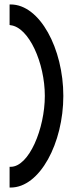

<svg xmlns="http://www.w3.org/2000/svg" viewBox="-20 -715 328 861"><path d="M23 33V126H28C159 126 264 -74 264 -285C264 -496 159 -695 28 -695H23V-603L27 -602C110 -593 181 -432 181 -285C181 -138 110 33 28 33Z"/></svg>

Font: Charger Pro
Style: Bd
Weight: 700
Designer: Jasper
Foundry: Cannot Into Space Fonts
Version: Version 1.09